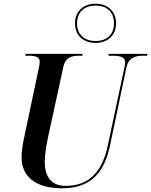

<svg xmlns="http://www.w3.org/2000/svg" viewBox="-20 -1004 814 1034"><path d="M495 -773C556 -773 605 -810 605 -878C605 -947 556 -984 495 -984C432 -984 384 -946 384 -878C384 -810 432 -773 495 -773ZM495 -783C439 -783 395 -814 395 -878C395 -942 438 -974 495 -974C551 -974 594 -943 594 -879C594 -814 551 -783 495 -783ZM314 10C468 10 541 -73 572 -218L660 -637C672 -696 710 -704 754 -704H772L774 -714H566L564 -704H581C623 -704 654 -699 654 -668C654 -662 652 -648 649 -636L561 -223C533 -88 467 -3 334 -3C260 -3 221 -48 221 -133C221 -168 229 -215 236 -252L320 -639C331 -696 366 -704 407 -704H423L425 -714H118L116 -704H130C169 -704 194 -699 194 -671C194 -662 191 -646 187 -628L108 -254C102 -227 96 -182 96 -159C96 -51 173 10 314 10Z"/></svg>

Font: Noto Serif Display SemiCondensed SemiBold
Style: Italic
Weight: 600
Width: 4
Italic angle: -12°
Designer: Monotype Design Team
Foundry: Monotype Imaging Inc.
Version: Version 2.009